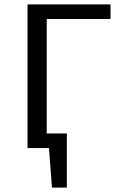

<svg xmlns="http://www.w3.org/2000/svg" viewBox="-20 -678 547 879"><path d="M160 0V-67H286L245 0ZM218 181 199 -67H286V181ZM106 0V-658H194V0ZM146 -591V-658H486V-591Z"/></svg>

Font: Ysabeau Office Medium
Style: Regular
Weight: 500
Designer: Christian Thalmann (Catharsis Fonts)
Version: Version 2.001;gftools[0.9.30]; featfreeze: tnum,lnum,ss02